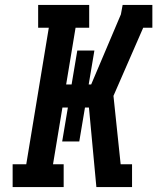

<svg xmlns="http://www.w3.org/2000/svg" viewBox="-20 -755 640 775"><path d="M31 0V-92H86L177 -643H134V-735H340V-643H285L247 -414H269L292 -551H361L338 -414H348L468 -697L475 -735H595V-643H558L438 -368L467 -92H513V0H369L339 -321H323L300 -184H231L254 -321H232L194 -92H237V0Z"/></svg>

Font: Iosevka Curly Slab SmBdEx
Style: Italic
Weight: 600
Width: 7
Italic angle: -9°
Monospace: yes
Designer: Belleve Invis
Foundry: Belleve Invis
Version: Version 11.1.0; ttfautohint (v1.8.3)